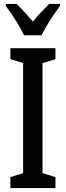

<svg xmlns="http://www.w3.org/2000/svg" viewBox="-20 -960 336 980"><path d="M263 0H33V-56L98 -76V-638L33 -658V-714H263V-658L197 -638V-76L263 -56ZM103 -780Q88 -812 61.5 -854Q35 -896 10 -929V-940H65Q83 -923 104.5 -899Q126 -875 148 -850Q172 -879 189.5 -897.5Q207 -916 231 -940H286V-929Q271 -909 253 -883Q235 -857 219 -829.5Q203 -802 192 -780Z"/></svg>

Font: Noto Sans ExtraCondensed Medium
Style: Regular
Weight: 500
Width: 2
Designer: Monotype Design Team
Foundry: Monotype Imaging Inc.
Version: Version 2.013; ttfautohint (v1.8.4.7-5d5b)